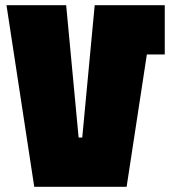

<svg xmlns="http://www.w3.org/2000/svg" viewBox="-20 -720 665 740"><path d="M112 0 5 -700H235L283 -190H297L345 -700H615V-510H546L468 0Z"/></svg>

Font: Tektur Condensed Black
Style: Regular
Weight: 900
Width: 3
Designer: Adam Jagosz
Foundry: Adam Jagosz
Version: Version 1.005;gftools[0.9.30]